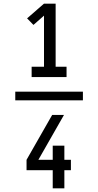

<svg xmlns="http://www.w3.org/2000/svg" viewBox="-20 -868 540 1056"><path d="M154 -444V-501H222V-782L164 -731L129 -767L222 -848H286V-501H346V-444ZM436 -316H64V-364H436ZM270 168V68H126V11L267 -236H332L191 11H270V-67H334V11H370V68H334V168Z"/></svg>

Font: Iosevka srxl
Style: Regular
Weight: 400
Monospace: yes
Designer: Belleve Invis
Foundry: Belleve Invis
Version: Version 33.0.1; ttfautohint (v1.8.3)